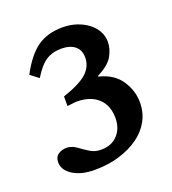

<svg xmlns="http://www.w3.org/2000/svg" viewBox="-87 -743 490 548"><g transform="rotate(-20 158.0 -469.0)"><path d="M210 -509Q255 -498 276 -466.5Q297 -435 297 -399Q297 -369 283.5 -344Q270 -319 245 -301Q220 -283 186 -272.5Q152 -262 110 -262Q70 -262 44.5 -278Q19 -294 19 -318Q19 -334 30 -341.5Q41 -349 56 -349Q64 -349 73.5 -345Q83 -341 97 -330Q114 -318 124 -314Q134 -310 148 -310Q179 -310 197.5 -330Q216 -350 216 -381Q216 -420 192.5 -441.5Q169 -463 127 -463Q125 -463 121 -462.5Q117 -462 99 -460V-489Q152 -507 173 -526.5Q194 -546 194 -573Q194 -596 179 -608Q164 -620 138 -620Q111 -620 91.5 -607.5Q72 -595 52 -562L27 -581Q54 -632 85 -654Q116 -676 162 -676Q185 -676 204.5 -669.5Q224 -663 238.5 -652Q253 -641 261.5 -626Q270 -611 270 -593Q270 -572 258 -550.5Q246 -529 210 -511Z"/></g></svg>

Font: STIXGeneralUnicodeRegular
Style: Regular
Weight: 400
Designer: MicroPress Inc., with final additions and corrections provided by Coen Hoffman, Elsevier (retired)
Version: Version 1.1.0